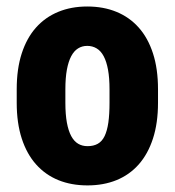

<svg xmlns="http://www.w3.org/2000/svg" viewBox="-20 -558 536 588"><path d="M31.2 -243.2V-284.7Q31.2 -347.2 46.6 -394.5Q62 -441.9 90.3 -473.6Q118.7 -505.4 158.4 -521.7Q198.2 -538.1 247.1 -538.1Q296.9 -538.1 336.7 -521.7Q376.5 -505.4 404.8 -473.6Q433.1 -441.9 448.5 -394.5Q463.9 -347.2 463.9 -284.7V-243.2Q463.9 -181.2 448.5 -133.8Q433.1 -86.4 404.8 -54.4Q376.5 -22.5 336.7 -6.3Q296.9 9.8 248 9.8Q198.7 9.8 158.9 -6.3Q119.1 -22.5 90.6 -54.4Q62 -86.4 46.6 -133.8Q31.2 -181.2 31.2 -243.2ZM180.2 -284.7V-243.2Q180.2 -208 184.8 -182.6Q189.5 -157.2 198.2 -141.1Q207 -125 219.5 -117.7Q231.9 -110.4 248 -110.4Q266.6 -110.4 279.5 -117.7Q292.5 -125 300.3 -141.1Q308.1 -157.2 311.8 -182.6Q315.4 -208 315.4 -243.2V-284.7Q315.4 -319.3 310.8 -344.5Q306.2 -369.6 297.6 -385.7Q289.1 -401.9 276.1 -409.7Q263.2 -417.5 247.1 -417.5Q231.4 -417.5 219 -409.7Q206.5 -401.9 198 -385.7Q189.5 -369.6 184.8 -344.5Q180.2 -319.3 180.2 -284.7Z"/></svg>

Font: Roboto Condensed ExtraBold
Style: Regular
Weight: 800
Designer: Christian Robertson
Foundry: Google
Version: Version 3.008; 2023